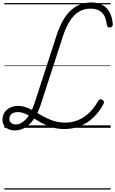

<svg xmlns="http://www.w3.org/2000/svg" viewBox="-35 -1035 933 1555"><path d="M87 21Q57 21 34 11Q11 1 -2 -18.5Q-15 -38 -15 -65Q-15 -98 1 -123Q17 -148 45.5 -162.5Q74 -177 111 -177Q144 -177 173 -167Q202 -157 230 -141.5Q258 -126 286.5 -109Q315 -92 346.5 -76.5Q378 -61 414.5 -51.5Q451 -42 495 -42Q546 -42 594.5 -61Q643 -80 684.5 -118.5Q726 -157 757 -213Q764 -225 772.5 -229.5Q781 -234 793 -226Q804 -221 806.5 -212Q809 -203 802 -191Q768 -127 720 -82Q672 -37 613.5 -13.5Q555 10 487 10Q432 10 386.5 -4Q341 -18 303.5 -38.5Q266 -59 233 -79.5Q200 -100 170 -113.5Q140 -127 110 -127Q77 -127 59 -112Q41 -97 41 -70Q41 -51 55.5 -39Q70 -27 93 -27Q135 -27 176 -70.5Q217 -114 246 -203L422 -745Q447 -821 477.5 -873Q508 -925 544 -956Q580 -987 620.5 -1001Q661 -1015 706 -1015Q757 -1015 793.5 -995.5Q830 -976 851.5 -937.5Q873 -899 878 -843Q879 -830 874.5 -822.5Q870 -815 858 -813Q846 -811 839.5 -815.5Q833 -820 830 -834Q825 -880 809 -908.5Q793 -937 765.5 -951Q738 -965 697 -965Q665 -965 633.5 -954Q602 -943 573.5 -917Q545 -891 519.5 -846.5Q494 -802 473 -736L299 -200Q275 -124 242 -75Q209 -26 170 -2.5Q131 21 87 21ZM0 490H861V500H0ZM0 -20H861V0H0ZM0 -505H861V-500H0ZM0 -1010H861V-1000H0Z"/></svg>

Font: Playwrite MX Guides
Style: Regular
Weight: 400
Designer: Veronika Burian, José Scaglione
Foundry: TypeTogether
Version: Version 1.003